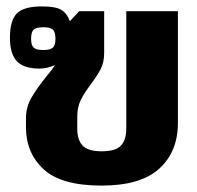

<svg xmlns="http://www.w3.org/2000/svg" viewBox="-20 -564 616 599"><path d="M61 -167V-195Q61 -230 78.5 -260Q96 -290 126 -327Q145 -350 152 -361Q127 -350 103 -350Q54 -350 32.5 -373Q11 -396 11 -446Q11 -500 32.5 -522Q54 -544 111 -544Q152 -544 170 -534Q188 -524 198 -498L227 -529H305V-399Q305 -371 295 -350.5Q285 -330 264 -302Q243 -274 232 -252Q221 -230 221 -199V-163Q221 -128 237.5 -110Q254 -92 297 -92Q341 -92 357.5 -110Q374 -128 374 -163V-529H535V-180Q535 -91 477 -38Q419 15 297 15Q171 15 116 -36Q61 -87 61 -167ZM153 -443Q153 -464 145 -471.5Q137 -479 115 -479Q93 -479 85 -471.5Q77 -464 77 -443Q77 -423 85 -415.5Q93 -408 115 -408Q137 -408 145 -415.5Q153 -423 153 -443Z"/></svg>

Font: Pridi SemiBold
Style: Regular
Weight: 600
Designer: Katatrad Team
Foundry: CadsonDemak
Version: Version 1.001